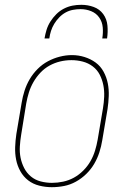

<svg xmlns="http://www.w3.org/2000/svg" viewBox="-20 -770 540 798"><path d="M195 8Q169 8 143 1.5Q117 -5 97 -20.5Q77 -36 64.5 -58.5Q52 -81 47 -106.5Q42 -132 43 -159Q44 -186 48 -213L70 -343Q74 -368 82 -393Q90 -418 103.5 -441Q117 -464 136.5 -483.5Q156 -503 179.5 -515.5Q203 -528 228.5 -534.5Q254 -541 279 -541Q306 -541 331.5 -533Q357 -525 377.5 -510Q398 -495 410.5 -472Q423 -449 428 -423.5Q433 -398 432 -371Q431 -344 427 -317L405 -187Q401 -162 393 -137Q385 -112 371.5 -89Q358 -66 338.5 -47Q319 -28 295.5 -15Q272 -2 246.5 3Q221 8 195 8ZM196 -10Q219 -10 242.5 -15Q266 -20 287 -31.5Q308 -43 326 -61Q344 -79 356 -100Q368 -121 375 -144Q382 -167 386 -190L408 -320Q412 -344 413 -368.5Q414 -393 409.5 -416Q405 -439 394.5 -459.5Q384 -480 365.5 -494Q347 -508 324 -514Q301 -520 277 -520Q253 -520 230 -514.5Q207 -509 186 -497.5Q165 -486 148 -468Q131 -450 119 -429Q107 -408 100 -385.5Q93 -363 89 -340L68 -210Q64 -186 62.5 -161.5Q61 -137 65.5 -114.5Q70 -92 80.5 -71.5Q91 -51 108.5 -36.5Q126 -22 149 -16Q172 -10 196 -10ZM165 -610Q168 -628 173.5 -646Q179 -664 189.5 -680.5Q200 -697 214 -711Q228 -725 245.5 -734Q263 -743 281 -746.5Q299 -750 318 -750Q345 -750 369.5 -741Q394 -732 409 -711.5Q424 -691 426.5 -664Q429 -637 425 -610H405Q409 -633 407 -656Q405 -679 392.5 -697Q380 -715 359 -723.5Q338 -732 315 -732Q299 -732 283 -729Q267 -726 252.5 -718Q238 -710 226 -697.5Q214 -685 205.5 -671Q197 -657 192 -641.5Q187 -626 185 -610Z"/></svg>

Font: Iosevka Slab Thin
Style: Italic
Weight: 100
Italic angle: -9°
Monospace: yes
Designer: Belleve Invis
Foundry: Belleve Invis
Version: Version 11.1.1; ttfautohint (v1.8.3)